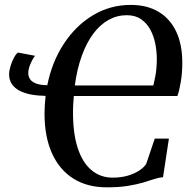

<svg xmlns="http://www.w3.org/2000/svg" viewBox="-20 -772 789 802"><path d="M426 10.5Q344.5 10.5 286.2 -26.2Q228 -63 197 -132Q166 -201 166 -297.5Q166 -316.5 167.2 -334.2Q168.5 -352 170.5 -371.5Q138.5 -372 110.8 -377Q83 -382 62.2 -392.8Q41.5 -403.5 29.8 -420.5Q18 -437.5 18 -461.5Q18 -476.5 23.8 -495.5Q29.5 -514.5 38 -530.5Q46.5 -546.5 55 -552.5L126.5 -539Q121.5 -533.5 114.8 -521Q108 -508.5 103 -494Q98 -479.5 98 -467.5Q98 -453 105.5 -441.5Q113 -430 130.5 -423.2Q148 -416.5 177.5 -416Q197.5 -515 247.5 -590.5Q297.5 -666 369.2 -708.8Q441 -751.5 526 -751.5Q594 -751.5 642 -723Q690 -694.5 715.8 -640.5Q741.5 -586.5 741.5 -509.5Q741.5 -468 735.2 -430.2Q729 -392.5 721 -371H288.5Q287.5 -360.5 286.8 -350.2Q286 -340 285.5 -329Q285 -318 285 -305.5Q284.5 -216.5 304.2 -155Q324 -93.5 361.5 -61.8Q399 -30 450.5 -30Q486 -30 514.5 -38.5Q543 -47 562.5 -60.2Q582 -73.5 590.5 -87L626.5 -193H685.5L661 -31.5Q643 -30.5 623.2 -23.8Q603.5 -17 577 -9.2Q550.5 -1.5 513.8 4.5Q477 10.5 426 10.5ZM620.5 -415Q624.5 -432.5 628 -449.5Q631.5 -466.5 633.2 -485.2Q635 -504 635 -525.5Q635 -556.5 628.8 -588.8Q622.5 -621 608 -648Q593.5 -675 569.2 -691.8Q545 -708.5 509.5 -708.5Q469 -708.5 433.8 -689Q398.5 -669.5 370.2 -632Q342 -594.5 322 -539.8Q302 -485 292.5 -415Z"/></svg>

Font: Merriweather 72pt Medium
Style: Italic
Weight: 500
Italic angle: -7.8°
Version: Version 2.101